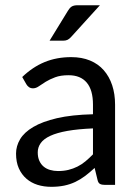

<svg xmlns="http://www.w3.org/2000/svg" viewBox="-20 -703 519 730"><path d="M41 0ZM379.4 0Q366.7 0 359.9 -3.9Q353 -7.8 350.6 -20L339.8 -64.5Q321.3 -47.4 303.5 -33.9Q285.6 -20.5 266.1 -11.2Q246.6 -2 224.1 2.7Q201.7 7.3 174.8 7.3Q147 7.3 122.8 -0.2Q98.6 -7.8 80.3 -23.7Q62 -39.6 51.5 -63.2Q41 -86.9 41 -119.1Q41 -147.5 56.4 -173.6Q71.8 -199.7 106.4 -220.2Q141.1 -240.7 196.8 -253.7Q252.4 -266.6 333.5 -268.6V-305.2Q333.5 -360.8 309.8 -388.9Q286.1 -417 240.7 -417Q210.4 -417 189.7 -409.2Q168.9 -401.4 153.8 -392.1Q138.7 -382.8 127.7 -375Q116.7 -367.2 105.5 -367.2Q96.7 -367.2 90.3 -371.6Q84 -376 80.1 -382.8L64.5 -410.2Q104 -448.2 149.7 -467Q195.3 -485.8 251 -485.8Q291 -485.8 322.3 -472.9Q353.5 -460 374.5 -436Q395.5 -412.1 406.5 -378.9Q417.5 -345.7 417.5 -305.2V0ZM200.7 -52.7Q222.2 -52.7 240.2 -57.1Q258.3 -61.5 274.4 -69.6Q290.5 -77.6 304.9 -89.6Q319.3 -101.6 333.5 -116.2V-214.8Q276.4 -212.4 236.3 -205.3Q196.3 -198.2 171.1 -186.5Q146 -174.8 134.8 -158.9Q123.5 -143.1 123.5 -123.5Q123.5 -105 129.6 -91.6Q135.7 -78.1 146 -69.6Q156.2 -61 170.4 -56.9Q184.6 -52.7 200.7 -52.7ZM359.9 -683.1 249.5 -561.5Q242.7 -554.2 236.1 -551.3Q229.5 -548.3 219.7 -548.3H168.5L238.3 -662.1Q244.6 -672.9 252.4 -678Q260.3 -683.1 275.9 -683.1Z"/></svg>

Font: Carlito
Style: Regular
Weight: 400
Designer: Lukasz Dziedzic
Foundry: tyPoland Lukasz Dziedzic
Version: Version 1.103; Beta1; all basic design good, some composites